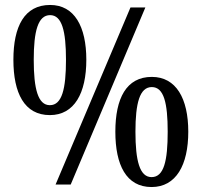

<svg xmlns="http://www.w3.org/2000/svg" viewBox="-20 -744 813 774"><path d="M181 -280C280 -280 328 -369 328 -503C328 -637 280 -724 182 -724C78 -724 34 -637 34 -503C34 -369 78 -280 181 -280ZM204 0H265L566 -714H506ZM181 -320C133 -320 116 -386 116 -503C116 -618 133 -683 182 -683C230 -683 246 -618 246 -503C246 -386 230 -320 181 -320ZM591 10C690 10 739 -79 739 -213C739 -347 690 -434 592 -434C489 -434 445 -347 445 -213C445 -79 489 10 591 10ZM591 -30C543 -30 526 -96 526 -213C526 -328 543 -393 592 -393C641 -393 656 -328 656 -213C656 -96 641 -30 591 -30Z"/></svg>

Font: Noto Serif Myanmar Condensed Medium
Style: Regular
Weight: 500
Width: 3
Designer: Ben Mitchell and the Monotype Design Team
Foundry: Monotype Imaging Inc.
Version: Version 2.106